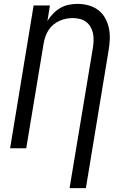

<svg xmlns="http://www.w3.org/2000/svg" viewBox="-20 -763 640 988"><path d="M338 205 458 -517Q461 -536 461.5 -555Q462 -574 458.5 -591.5Q455 -609 446 -624.5Q437 -640 423 -650.5Q409 -661 391 -665.5Q373 -670 354 -670Q337 -670 319.5 -666.5Q302 -663 285.5 -655.5Q269 -648 254.5 -636Q240 -624 230 -608.5Q220 -593 214 -576Q208 -559 205 -542L115 0H32L153 -735H237L224 -655Q236 -675 253 -692.5Q270 -710 290.5 -722Q311 -734 334 -738.5Q357 -743 379 -743Q408 -743 435.5 -735.5Q463 -728 485 -711.5Q507 -695 520.5 -671Q534 -647 540 -620Q546 -593 545 -563.5Q544 -534 539 -505L422 205Z"/></svg>

Font: Iosevka Curly Extended Oblique
Style: Regular
Weight: 400
Width: 7
Italic angle: -9°
Monospace: yes
Designer: Belleve Invis
Foundry: Belleve Invis
Version: Version 11.1.0; ttfautohint (v1.8.3)